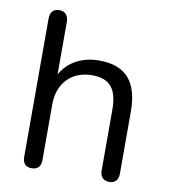

<svg xmlns="http://www.w3.org/2000/svg" viewBox="-78 -744 719 818"><g transform="rotate(10 281.0 -335.0)"><path d="M113 7C140 7 153 -8 153 -35V-277C153 -368 211 -428 299 -428C376 -428 409 -388 409 -298V-35C409 -8 424 7 450 7C473 7 488 -8 488 -35V-303C488 -431 435 -495 318 -495C247 -495 186 -465 153 -406V-633C153 -660 139 -677 113 -677C87 -677 74 -660 74 -633V-35C74 -8 87 7 113 7Z"/></g></svg>

Font: SN Pro Book
Style: Regular
Weight: 350
Designer: Tobias Whetton
Foundry: Supernotes
Version: Version 1.003;Glyphs 3.3 (3324)